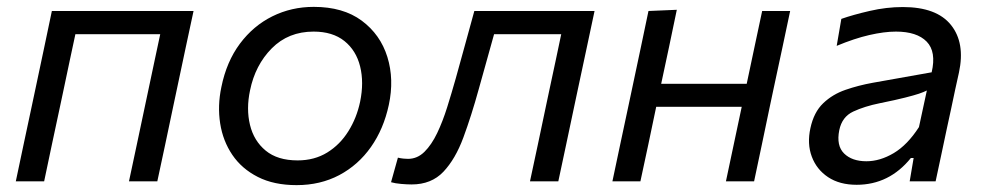

<svg xmlns="http://www.w3.org/2000/svg" viewBox="-20 -528 2865 559"><path d="M26 0Q37.5 -55 48.5 -106.5Q59.5 -158 72.5 -219L83 -268.5Q97.5 -336 108.5 -388.8Q119.5 -441.5 131 -496H543.5Q531.5 -441.5 520.5 -388.8Q509.5 -336 495 -268.5L484.5 -219Q471.5 -158 460.8 -106.5Q450 -55 438 0H355.5Q367.5 -55 378.2 -106.5Q389 -158 402 -219L412.5 -268.5Q422.5 -315.5 430.5 -353.5Q438.5 -391.5 446.5 -428.5H199.5Q191.5 -391.5 183.5 -353.8Q175.5 -316 165.5 -268.5L155 -219Q142 -158 131 -106.8Q120 -55.5 108.5 0Z M843.5 11Q777.5 11 730.8 -12.8Q684 -36.5 656.5 -77Q629 -117.5 621 -168.8Q613 -220 624.5 -274.5Q639.5 -348.5 678.5 -400.8Q717.5 -453 773 -480.5Q828.5 -508 893.5 -508Q979 -508 1033.2 -467.8Q1087.5 -427.5 1107.8 -362.2Q1128 -297 1112 -222.5Q1097 -152.5 1060 -100Q1023 -47.5 967.8 -18.2Q912.5 11 843.5 11ZM846.5 -61Q895.5 -61 932.8 -84Q970 -107 994.2 -145.8Q1018.5 -184.5 1028.5 -232Q1040 -288 1028.5 -334.5Q1017 -381 982.8 -408.5Q948.5 -436 893 -436Q819.5 -436 771.2 -387.2Q723 -338.5 708 -265Q696.5 -211 707.8 -164.5Q719 -118 753.5 -89.5Q788 -61 846.5 -61Z M1178.5 9Q1165.5 9 1148 7.5Q1130.5 6 1118.5 2.5L1138.5 -69Q1146.5 -67 1154.8 -66.2Q1163 -65.5 1168 -65.5Q1195 -65.5 1215.8 -86Q1236.5 -106.5 1252.8 -140.5Q1269 -174.5 1282 -216Q1295 -257.5 1307 -300Q1320.5 -349.5 1334.5 -399.5Q1348.5 -449.5 1361 -496H1711Q1699.5 -441.5 1688.2 -388.8Q1677 -336 1662.5 -268.5L1652 -219Q1639 -158 1628.2 -106.5Q1617.5 -55 1605.5 0H1523Q1535 -55 1545.8 -106.5Q1556.5 -158 1569.5 -219L1580 -268.5Q1590 -315.5 1598.2 -353.5Q1606.5 -391.5 1614 -428.5H1418.5Q1407.5 -389 1396.2 -348.5Q1385 -308 1374 -269Q1352.5 -191 1329.2 -128Q1306 -65 1271 -28Q1236 9 1178.5 9Z M1763 0Q1774.5 -55 1785.5 -106.5Q1796.5 -158 1809.5 -219L1820 -268.5Q1834.5 -336 1845.5 -388.8Q1856.5 -441.5 1868 -496L1950.5 -499.5Q1939 -443.5 1928 -391.8Q1917 -340 1905 -284H2154Q2167 -345.5 2177.5 -395Q2188 -444.5 2199 -496H2280.5Q2269 -441.5 2257.8 -388.8Q2246.5 -336 2232 -268.5L2221.5 -219Q2209 -158 2198 -106.5Q2187 -55 2175.5 0H2093.5Q2105 -55 2116 -106.2Q2127 -157.5 2139.5 -217H1890.5Q1878 -156.5 1867.2 -105.8Q1856.5 -55 1844.5 0Z M2474 10Q2424.5 10 2391 -12.2Q2357.5 -34.5 2343.5 -72Q2329.5 -109.5 2339.5 -155Q2349.5 -201.5 2376.8 -227.5Q2404 -253.5 2441.8 -266.5Q2479.5 -279.5 2521 -287L2692.5 -317.5Q2706.5 -377.5 2678 -406.8Q2649.5 -436 2588.5 -436Q2554.5 -436 2511 -426Q2467.5 -416 2416 -394.5L2429.5 -473Q2463.5 -485 2512.2 -496.2Q2561 -507.5 2608.5 -507.5Q2707 -507.5 2748.8 -455.2Q2790.5 -403 2772 -317Q2767 -294.5 2761.2 -268.2Q2755.5 -242 2749 -210.5L2736 -150.5Q2729 -117.5 2721.2 -80.5Q2713.5 -43.5 2704 0H2628.5L2640 -68H2632Q2569 10 2474 10ZM2502.5 -58.5Q2542 -58.5 2582 -82.2Q2622 -106 2655.5 -158L2678.5 -264.5Q2669.5 -260 2655.5 -255.2Q2641.5 -250.5 2615 -243.8Q2588.5 -237 2541.5 -227.5Q2497 -218.5 2464.2 -203.2Q2431.5 -188 2423.5 -149Q2414.5 -104 2437.5 -81.2Q2460.5 -58.5 2502.5 -58.5Z"/></svg>

Font: Commissioner
Style: Italic
Weight: 400
Italic angle: -12°
Designer: Kostas Bartsokas
Foundry: Kostas Bartsokas
Version: Version 1.000; ttfautohint (v1.8.3)